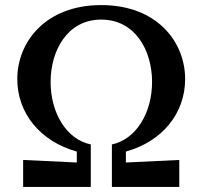

<svg xmlns="http://www.w3.org/2000/svg" viewBox="-20 -735 796 755"><path d="M378 -715C159 -715 48 -570 48 -424C48 -290 138 -179 282 -139V-96L71 -106V0H337V-167C241 -187 179 -291 179 -413C179 -536 245 -658 378 -658C512 -658 578 -536 578 -413C578 -291 515 -187 420 -167V0H685V-106L475 -96V-139C619 -179 708 -290 708 -424C708 -570 598 -715 378 -715Z"/></svg>

Font: LT Superior Serif Semibold
Style: Regular
Weight: 600
Designer: Daniel Lyons
Foundry: LyonsType
Version: Version 2.120;FEAKit 1.0